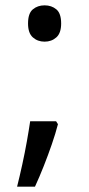

<svg xmlns="http://www.w3.org/2000/svg" viewBox="-20 -570 334 719"><path d="M190 -116 197 -105Q188 -70 174 -29.5Q160 11 144 51.5Q128 92 111 129H44Q54 89 63.5 45.5Q73 2 80.5 -40Q88 -82 93 -116ZM147 -414Q121 -414 103 -430Q85 -446 85 -482Q85 -520 103 -535Q121 -550 147 -550Q173 -550 191 -535Q209 -520 209 -482Q209 -446 191 -430Q173 -414 147 -414Z"/></svg>

Font: hingl115
Style: Book
Weight: 400
Designer: Jelle Bosma - Monotype Design Team
Foundry: Monotype Imaging Inc.
Version: Version 2.003